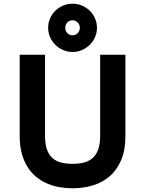

<svg xmlns="http://www.w3.org/2000/svg" viewBox="-20 -992 774 1024"><path d="M367.2 12.2Q331.5 12.2 296.6 6.1Q261.7 0 230.5 -13.7Q199.2 -27.3 172.6 -49.1Q146 -70.8 126.5 -102.1Q106.9 -133.3 95.9 -174.3Q85 -215.3 85 -268.1V-700.2H220.2V-268.1Q220.2 -224.6 230.2 -195.6Q240.2 -166.5 259.3 -149.4Q278.3 -132.3 305.7 -125.2Q333 -118.2 367.2 -118.2Q400.9 -118.2 428 -125.2Q455.1 -132.3 474.4 -149.4Q493.7 -166.5 503.9 -195.6Q514.2 -224.6 514.2 -268.1V-700.2H648.9V-268.1Q648.9 -189.9 625.5 -136.5Q602.1 -83 562.7 -50Q523.4 -17.1 472.7 -2.4Q421.9 12.2 367.2 12.2ZM366.7 -803.7Q382.3 -803.7 394 -815.2Q405.8 -826.7 405.8 -843.8Q405.8 -860.8 394 -872.3Q382.3 -883.8 366.7 -883.8Q350.1 -883.8 339.1 -872.3Q328.1 -860.8 328.1 -843.8Q328.1 -826.7 339.1 -815.2Q350.1 -803.7 366.7 -803.7ZM366.7 -714.8Q340.3 -714.8 316.7 -725.1Q293 -735.4 275.1 -752.9Q257.3 -770.5 247.1 -793.9Q236.8 -817.4 236.8 -843.8Q236.8 -870.6 247.1 -894Q257.3 -917.5 275.1 -934.8Q293 -952.1 316.7 -962.2Q340.3 -972.2 366.7 -972.2Q393.6 -972.2 417.2 -962.2Q440.9 -952.1 458.7 -934.8Q476.6 -917.5 486.8 -894Q497.1 -870.6 497.1 -843.8Q497.1 -817.4 486.8 -793.9Q476.6 -770.5 458.7 -752.9Q440.9 -735.4 417.2 -725.1Q393.6 -714.8 366.7 -714.8Z"/></svg>

Font: Overpass
Style: Bold
Weight: 700
Designer: Delve Withrington
Foundry: Delve Fonts
Version: Version 1.001